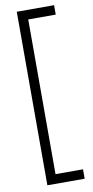

<svg xmlns="http://www.w3.org/2000/svg" viewBox="-99 -840 475 980"><g transform="rotate(-10 138.5 -350.5)"><path d="M256.8 -751Q221.7 -751 114.3 -751Q114.3 -550.8 114.3 50.8Q149.4 50.8 256.8 50.8Q256.8 63.5 256.8 99.6Q209 99.6 63.5 99.6Q63.5 -125 63.5 -799.8Q111.3 -799.8 256.8 -799.8Q256.8 -788.1 256.8 -751Z"/></g></svg>

Font: LeFont
Style: ExtraLight
Weight: 200
Designer: Leryon MEDIA
Version: Version 1.0